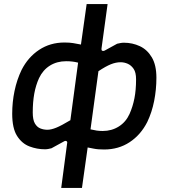

<svg xmlns="http://www.w3.org/2000/svg" viewBox="-20 -724 829 944"><path d="M281 200 310 -19Q312 -27 307 -30Q302 -33 295 -29L233 5Q225 7 217 8.5Q209 10 201 10Q162 10 125 -4Q88 -18 64 -55.5Q40 -93 40 -165Q40 -222 51.5 -277Q63 -332 86 -380Q118 -443 172.5 -479Q227 -515 297 -515Q323 -515 340 -512Q357 -509 378 -505L406 -704H509L479 -485Q478 -477 482.5 -474.5Q487 -472 494 -475L556 -509Q565 -511 573 -512.5Q581 -514 589 -514Q631 -514 667.5 -497Q704 -480 726.5 -442Q749 -404 749 -342Q749 -284 738 -228Q727 -172 704 -124Q672 -61 617.5 -25Q563 11 492 11Q476 11 463.5 10Q451 9 439 6.5Q427 4 411 1L383 200ZM213 -86Q231 -86 256 -96Q281 -106 326 -133L364 -416Q348 -420 334.5 -421.5Q321 -423 305 -423Q260 -423 225.5 -401.5Q191 -380 172 -340Q156 -305 148.5 -263.5Q141 -222 141 -171Q141 -135 151.5 -117Q162 -99 178.5 -92.5Q195 -86 213 -86ZM485 -80Q529 -80 564 -102Q599 -124 617 -164Q633 -200 641 -241Q649 -282 649 -334Q649 -368 637 -385.5Q625 -403 608 -410.5Q591 -418 573 -418Q550 -418 525 -408Q500 -398 464 -374L425 -88Q442 -84 455.5 -82Q469 -80 485 -80Z"/></svg>

Font: Finlandica Medium
Style: Italic
Weight: 500
Italic angle: -8°
Designer: Niklas Ekholm, Juho Hiilivirta, Jaakko Suomalainen
Foundry: Helsinki Type Studio
Version: Version 1.063